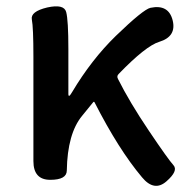

<svg xmlns="http://www.w3.org/2000/svg" viewBox="-20 -576 614 615"><path d="M513 5Q474 39 435 -8Q360 -97 283 -248Q281 -252 278 -248L243 -205Q196 -148 194 -30Q194 0 141 0Q87 0 87 -60V-394Q87 -488 82 -513.5Q77 -539 131 -552Q185 -564 192 -537.5Q199 -511 199 -419V-274Q199 -269 201.5 -269Q204 -269 211 -281Q273 -385 351 -461Q439 -546 462 -551Q520 -563 533 -511Q546 -459 490 -442Q447 -429 360 -339Q353 -332 358 -323Q395 -249 457 -157Q519 -65 535.5 -47Q552 -29 513 5Z"/></svg>

Font: Resource Han Rounded CN Medium
Style: Regular
Weight: 500
Designer: Cyano Hao (round all glyphs); Ryoko NISHIZUKA 西塚涼子 (kana, bopomofo & ideographs); Paul D. Hunt (Latin, Greek & Cyrillic)
Foundry: Cyano Hao
Version: 0.990